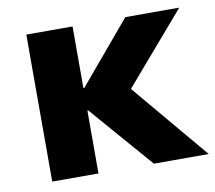

<svg xmlns="http://www.w3.org/2000/svg" viewBox="-62 -567 716 638"><g transform="rotate(-10 296.5 -248.0)"><path d="M65 0V-496H221V-288H224L399 -496H581L352 -230L354 -284L593 0H408L224 -212H221V0Z"/></g></svg>

Font: Nunito Sans 10pt ExtraBold
Style: Regular
Weight: 800
Designer: Vernon Adams
Foundry: Vernon Adams
Version: Version 3.101;gftools[0.9.27]